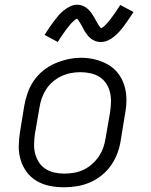

<svg xmlns="http://www.w3.org/2000/svg" viewBox="-20 -786 640 814"><path d="M251 8Q220 8 190.5 2Q161 -4 136 -18.5Q111 -33 93.5 -56.5Q76 -80 67.5 -108Q59 -136 59.5 -166.5Q60 -197 65 -228L83 -338Q88 -366 97.5 -393Q107 -420 123.5 -444Q140 -468 163.5 -487Q187 -506 214 -517.5Q241 -529 268.5 -535Q296 -541 324 -541Q355 -541 384.5 -533.5Q414 -526 439 -511.5Q464 -497 481.5 -474Q499 -451 507.5 -422.5Q516 -394 516 -363.5Q516 -333 510 -302L492 -192Q488 -164 478 -137Q468 -110 451.5 -86Q435 -62 411.5 -43Q388 -24 361 -12.5Q334 -1 306 3.5Q278 8 251 8ZM252 -50Q273 -50 293.5 -53.5Q314 -57 333.5 -66Q353 -75 370 -90Q387 -105 399 -123Q411 -141 418 -161Q425 -181 428 -202L447 -312Q450 -333 450.5 -354.5Q451 -376 446 -396Q441 -416 429.5 -433Q418 -450 401 -460.5Q384 -471 363 -475.5Q342 -480 321 -480Q300 -480 279.5 -476Q259 -472 240 -463Q221 -454 204 -439.5Q187 -425 175.5 -407Q164 -389 157 -369Q150 -349 147 -328L128 -218Q125 -197 124.5 -175.5Q124 -154 129 -134.5Q134 -115 145 -98Q156 -81 173 -70Q190 -59 210.5 -54.5Q231 -50 252 -50ZM408 -608Q403 -608 398 -608.5Q393 -609 388.5 -610.5Q384 -612 379.5 -614Q375 -616 371 -618.5Q367 -621 363.5 -624Q360 -627 357 -630Q354 -633 351 -637Q348 -641 345 -645Q342 -649 339.5 -653Q337 -657 335 -661Q333 -665 331 -668.5Q329 -672 326.5 -677Q324 -682 321 -686.5Q318 -691 316 -694.5Q314 -698 311 -702Q308 -706 306 -707Q304 -706 299.5 -703Q295 -700 290.5 -695.5Q286 -691 283 -688Q280 -685 277.5 -682Q275 -679 272.5 -675.5Q270 -672 267 -668.5Q264 -665 260.5 -660.5Q257 -656 254 -651.5Q251 -647 247.5 -642Q244 -637 240 -631.5Q236 -626 232.5 -620Q229 -614 225 -608L169 -638Q180 -656 190.5 -671Q201 -686 210.5 -698.5Q220 -711 228.5 -721Q237 -731 250 -741.5Q263 -752 277.5 -759Q292 -766 307 -766Q317 -766 326.5 -763Q336 -760 344 -754.5Q352 -749 358 -742.5Q364 -736 369.5 -728Q375 -720 379 -713Q383 -706 388.5 -696Q394 -686 398.5 -679Q403 -672 408 -666Q411 -667 415.5 -670Q420 -673 424.5 -677.5Q429 -682 431.5 -685Q434 -688 437 -691Q440 -694 442.5 -697.5Q445 -701 448 -704.5Q451 -708 454 -712.5Q457 -717 460.5 -721.5Q464 -726 467.5 -731Q471 -736 474.5 -741.5Q478 -747 482 -753Q486 -759 490 -765L546 -735Q534 -717 524 -702Q514 -687 504.5 -674.5Q495 -662 486 -652Q477 -642 464.5 -631.5Q452 -621 437.5 -614.5Q423 -608 408 -608Z"/></svg>

Font: Iosevka Curly LtExObl
Style: Regular
Weight: 300
Width: 7
Italic angle: -9°
Monospace: yes
Designer: Belleve Invis
Foundry: Belleve Invis
Version: Version 11.1.0; ttfautohint (v1.8.3)